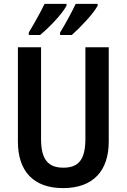

<svg xmlns="http://www.w3.org/2000/svg" viewBox="-20 -957 651 987"><path d="M482 -928V-937H369C354 -904 319 -839 289 -790V-777H349C391 -814 462 -888 482 -928ZM322 -928V-937H209C193 -903 159 -841 128 -790V-777H186C236 -818 301 -887 322 -928ZM539 -229V-714H419V-243C419 -137 384 -95 306 -95C231 -95 191 -133 191 -242V-714H72V-229C72 -75 154 10 304 10C459 10 539 -79 539 -229Z"/></svg>

Font: Noto Sans Gujarati UI Condensed SemiBold
Style: Regular
Weight: 600
Width: 3
Designer: Jelle Bosma - Monotype Design Team, Universal Thirst
Foundry: Monotype Imaging Inc.
Version: Version 2.106